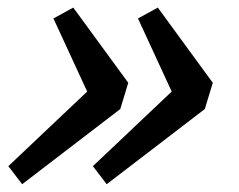

<svg xmlns="http://www.w3.org/2000/svg" viewBox="-20 -504 614 494"><path d="M213.5 -248.5 117.5 -456.5 168.5 -484.5 310 -291 289.5 -223.5 37 -30 1.5 -76.5 225.5 -288.5ZM431 -248.5 335 -456.5 386 -484.5 527.5 -291 507 -223.5 254.5 -30 219 -76.5 443 -288.5Z"/></svg>

Font: Newsreader 7pt
Style: Italic
Weight: 400
Italic angle: -17°
Designer: Hugues Gentile
Foundry: Production Type
Version: Version 1.003